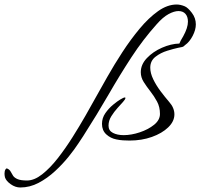

<svg xmlns="http://www.w3.org/2000/svg" viewBox="-307 -600 888 851"><path d="M-217 231Q-239 231 -259.5 216.5Q-280 202 -285 186Q-286 181 -286.5 177.5Q-287 174 -287 170Q-287 158 -283 151.5Q-279 145 -275 147Q-264 152 -259.5 161Q-255 170 -249 179Q-243 188 -229 194Q-215 200 -187 200Q-155 200 -120 172.5Q-85 145 -51 101.5Q-17 58 14.5 8Q46 -42 72 -87.5Q98 -133 115 -164Q138 -205 168.5 -259Q199 -313 235.5 -369Q272 -425 312 -473Q352 -521 393.5 -550.5Q435 -580 476 -580Q493 -580 512 -572Q526 -566 543.5 -543Q561 -520 561 -492Q561 -468 547 -441Q533 -414 513 -400Q507 -393 499.5 -391.5Q492 -390 482 -388Q463 -384 434 -375Q405 -366 383 -349Q359 -331 359 -300Q359 -276 372 -249Q385 -222 404.5 -196Q424 -170 443 -148Q466 -122 466 -93Q466 -62 438.5 -35.5Q411 -9 366 7Q321 23 267 23Q253 23 238 22Q223 21 209 18Q183 13 164 -4.5Q145 -22 145 -51Q145 -77 160 -98.5Q175 -120 194.5 -136Q214 -152 226 -159Q233 -163 238 -165.5Q243 -168 246 -168Q249 -168 249 -166Q249 -160 238 -148Q229 -138 214 -121.5Q199 -105 186.5 -85Q174 -65 174 -43Q174 -21 193.5 -11Q213 -1 241 -1Q275 -1 312.5 -13.5Q350 -26 376 -47Q402 -68 402 -95Q402 -126 389 -150Q376 -174 359.5 -195Q343 -216 330 -236.5Q317 -257 317 -280Q317 -314 344 -342.5Q371 -371 411 -388.5Q451 -406 488 -407Q492 -418 505 -439Q526 -477 526 -504Q526 -526 515 -538.5Q504 -551 484 -551Q465 -551 440 -537.5Q415 -524 387 -492Q327 -425 276 -347Q225 -269 174.5 -181.5Q124 -94 62 3Q57 10 40.5 35.5Q24 61 -2.5 94Q-29 127 -63 158.5Q-97 190 -136 210.5Q-175 231 -217 231Z"/></svg>

Font: Hurricane
Style: Regular
Weight: 400
Designer: Robert E. Leuschke
Foundry: Robert E. Leuschke
Version: Version 1.010; ttfautohint (v1.8.3)